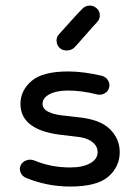

<svg xmlns="http://www.w3.org/2000/svg" viewBox="-20 -671 496 704"><path d="M237 13Q153 13 75 -19Q61 -25 55.5 -38.5Q50 -52 56 -65Q62 -78 76.5 -83Q91 -88 105 -83Q166 -57 237 -57Q284 -57 311 -72.5Q338 -88 338 -113Q338 -136 317 -151.5Q296 -167 259 -170L218 -175Q55 -190 55 -290Q55 -339 95.5 -374Q136 -409 230 -409Q286 -409 354 -393Q368 -389 376 -376.5Q384 -364 380 -350Q377 -336 363.5 -328.5Q350 -321 335 -325Q279 -339 230 -339Q187 -339 161.5 -325.5Q136 -312 136 -290Q136 -253 225 -246L268 -241Q347 -233 383 -197.5Q419 -162 419 -113Q419 -60 377.5 -23.5Q336 13 237 13ZM200 -494Q189 -504 187.5 -519Q186 -534 196 -545Q206 -556 235.5 -589Q265 -622 282 -639Q293 -650 308 -650.5Q323 -651 334 -641Q345 -632 346 -617Q347 -602 337 -591Q320 -573 290 -538.5Q260 -504 253 -497Q243 -487 227 -486Q211 -485 200 -494Z"/></svg>

Font: Hoogli Semibold
Style: Regular
Weight: 600
Designer: Anand Singh Naorem
Foundry: Brand New Type
Version: Version 1.00 b007